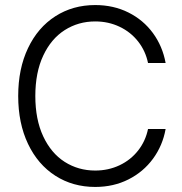

<svg xmlns="http://www.w3.org/2000/svg" viewBox="-20 -737 729 767"><path d="M360.4 -651.4Q293 -651.4 238.5 -616.7Q184.1 -582 152.6 -514.6Q121.1 -447.3 121.1 -353.5Q121.1 -259.8 152.6 -192.4Q184.1 -125 238.5 -90.3Q293 -55.7 360.4 -55.7Q413.1 -55.7 457.8 -76.9Q502.4 -98.1 532 -136Q561.5 -173.8 571.3 -221.7H641.6Q629.9 -155.8 591.3 -103Q552.7 -50.3 493.2 -20.3Q433.6 9.8 360.4 9.8Q271 9.8 201.2 -34.9Q131.3 -79.6 92 -162.1Q52.7 -244.6 52.7 -353.5Q52.7 -462.4 92 -544.9Q131.3 -627.4 201.2 -672.1Q271 -716.8 360.4 -716.8Q433.6 -716.8 493.2 -687Q552.7 -657.2 591.1 -604.7Q629.4 -552.2 641.6 -485.4H571.3Q561.5 -533.2 532 -571Q502.4 -608.9 457.8 -630.1Q413.1 -651.4 360.4 -651.4Z"/></svg>

Font: Pretendard Light
Style: Regular
Weight: 300
Designer: Base glyphs from Inter by Rasmus Andersson; Hangeul glyphs from Noto Sans CJK(Source Han Sans) by Jang Soo-young and Kan
Foundry: Kil Hyung-jin
Version: Version 1.309